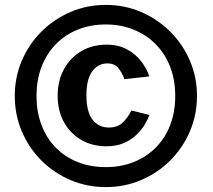

<svg xmlns="http://www.w3.org/2000/svg" viewBox="-20 -753 870 783"><path d="M411.6 10Q334.6 10 267.3 -18.8Q200 -47.5 148.9 -98.5Q97.8 -149.5 69.1 -217Q40.3 -284.5 40.3 -362Q40.3 -438.5 69.1 -505.8Q97.8 -573 148.9 -624Q200 -675 267.3 -704Q334.6 -733 411.6 -733Q488.5 -733 555.7 -704Q623 -675 674.1 -624Q725.3 -573 754.3 -505.8Q783.3 -438.5 783.3 -362Q783.3 -284.5 754.3 -217Q725.3 -149.5 674.1 -98.5Q623 -47.5 555.7 -18.8Q488.5 10 411.6 10ZM411.6 -71.5Q472.7 -71.5 524.4 -91.8Q576.1 -112.2 614.4 -150.2Q652.6 -188.2 673.6 -241.9Q694.6 -295.6 694.6 -362Q694.6 -427.8 673.6 -481.2Q652.6 -534.7 614.4 -573.2Q576.1 -611.7 524.4 -632.4Q472.7 -653.2 411.6 -653.2Q349.2 -653.2 297.6 -632.4Q245.9 -611.7 208.1 -573.2Q170.3 -534.7 149.7 -481.2Q129 -427.8 129 -362Q129 -295.6 149.7 -241.9Q170.3 -188.2 208.1 -150.2Q245.9 -112.2 297.6 -91.8Q349.2 -71.5 411.6 -71.5ZM414.3 -570.9Q463.1 -570.9 498.5 -551.4Q534 -531.9 556.4 -502.2Q578.8 -472.4 588.9 -441.4L487.6 -430.1Q478.7 -454.5 463.3 -474.4Q447.9 -494.4 418 -494.4Q379.8 -494.4 356.1 -462Q332.4 -429.6 332.4 -364.6Q332.4 -297.2 357.5 -265.1Q382.5 -232.9 423.9 -232.9Q458.9 -232.9 479.8 -252.7Q500.8 -272.5 516.2 -302.5L589.1 -284.2Q583 -266 569.7 -244Q556.3 -222 535.1 -202Q513.9 -182.1 484 -169.2Q454.1 -156.4 414.3 -156.4Q356.2 -156.4 311.3 -182.5Q266.3 -208.5 240.8 -255Q215.2 -301.5 215.2 -362.6Q215.2 -424.6 241.1 -471.4Q267 -518.2 311.9 -544.6Q356.9 -570.9 414.3 -570.9Z"/></svg>

Font: Public Sans Thin
Style: Regular
Weight: 100
Designer: The Public Sans project authors (U.S. Web Design System). Libre Franklin designed by Pablo Impallari and Rodrigo Fuenzal
Version: Version 1.008